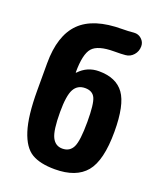

<svg xmlns="http://www.w3.org/2000/svg" viewBox="-139 -831 779 930"><g transform="rotate(20 250.0 -366.5)"><path d="M254.9 -96.7Q293 -96.7 309.1 -129.4Q325.2 -162.1 325.2 -259.8Q325.2 -352.5 311.5 -381.3Q297.9 -410.2 259.8 -410.2Q220.7 -410.2 202.6 -377.4Q184.6 -344.7 184.6 -259.8Q184.6 -165 201.7 -130.9Q218.8 -96.7 254.9 -96.7ZM294.9 -509.8Q383.8 -509.8 424.3 -453.6Q464.8 -397.5 464.8 -259.8Q464.8 -111.3 414.6 -50.8Q364.3 9.8 254.9 9.8Q178.7 9.8 135.3 -16.1Q91.8 -42 68.4 -115.2Q44.9 -188.5 44.9 -320.3V-460Q44.9 -603.5 113.8 -671.9Q182.6 -740.2 330.1 -740.2Q360.4 -740.2 389.6 -743.2Q412.1 -745.1 428.7 -730Q445.3 -714.8 445.3 -693.4V-692.4Q445.3 -667 428.7 -647.9Q412.1 -628.9 387.7 -627Q369.1 -625 330.1 -625Q247.1 -625 218.8 -592.8Q190.4 -560.5 190.4 -465.8Q190.4 -464.8 191.4 -464.8Q192.4 -464.8 193.4 -465.8Q234.4 -509.8 294.9 -509.8Z"/></g></svg>

Font: Rounded Mgen+ 2m bold
Style: Bold
Weight: 700
Designer: [Source Han Sans]
Ryoko NISHIZUKA  (kana & ideographs); Paul D. Hunt (Latin, Greek & Cyrillic); Wenlong ZHANG  (bopomofo
Version: Version 1.059.20150602